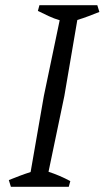

<svg xmlns="http://www.w3.org/2000/svg" viewBox="-20 -720 403 740"><path d="M22 0 14 -26Q34 -34 55 -42Q76 -50 98 -57L149 -350L210 -642Q189 -648 167.5 -658Q146 -668 126 -678L132 -700H355L363 -674Q343 -666 322 -658Q301 -650 278 -643L228 -350L167 -58Q210 -44 251 -22L245 0Z"/></svg>

Font: Mate
Style: Italic
Weight: 400
Italic angle: -10.8°
Designer: Eduardo Rodriguez Tunni
Foundry: Eduardo Rodriguez Tunni
Version: Version 1.003; ttfautohint (v1.8.4.7-5d5b);gftools[0.9.24]